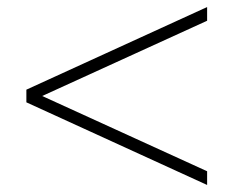

<svg xmlns="http://www.w3.org/2000/svg" viewBox="-20 -561 664 546"><path d="M55 -270V-306L569 -541V-502L100 -288L569 -74V-35Z"/></svg>

Font: Nyght Serif
Style: Regular
Weight: 400
Designer: Maksym Kobuzan
Version: Version 0.410